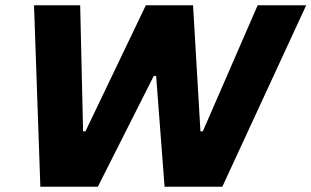

<svg xmlns="http://www.w3.org/2000/svg" viewBox="-20 -708 1181 728"><path d="M133 0 109 -688H284L295 -210H304L533 -688H712L740 -210H749L957 -688H1141L823 0H604L572 -420H563L351 0Z"/></svg>

Font: Saira SemiExpanded
Style: Bold Italic
Weight: 700
Width: 6
Italic angle: -12°
Designer: Hector Gatti with collaboration of the Omnibus-Type team
Foundry: Omnibus-Type
Version: Version 1.101